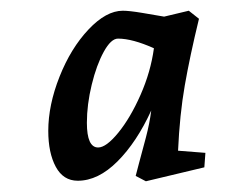

<svg xmlns="http://www.w3.org/2000/svg" viewBox="-20 -658 421 358"><path d="M70 -414Q70 -462 91 -515Q112 -568 145 -603Q178 -638 209 -638Q221 -638 245 -634Q269 -630 286 -627L332 -638L351 -623Q334 -553 324.5 -498.5Q315 -444 312 -377L363 -373L361 -346L252 -320L233 -330L239 -353Q245 -375 252 -401.5Q259 -428 262 -452Q235 -393 199 -357Q163 -321 125 -321Q98 -321 84 -347Q70 -373 70 -414ZM163 -383Q178 -383 200.5 -410.5Q223 -438 242 -481Q261 -524 267 -568Q227 -586 200 -586Q187 -586 173.5 -561.5Q160 -537 151 -500Q142 -463 142 -429Q142 -383 163 -383Z"/></svg>

Font: Andada Pro
Style: Italic
Weight: 400
Italic angle: -7°
Designer: Carolina Giovagnoli
Foundry: Huerta Tipografica
Version: Version 3.005; ttfautohint (v1.8.4)